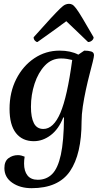

<svg xmlns="http://www.w3.org/2000/svg" viewBox="-20 -727 537 1005"><path d="M145 258Q85 258 44 229.5Q3 201 3 153Q3 117 24.5 101Q46 85 74 85Q83 85 92.5 87.5Q102 90 109 93Q106 111 106 129Q106 169 124 191.5Q142 214 178 214Q223 214 253 184Q283 154 298.5 83Q314 12 315 -112H311Q287 -51 245.5 -19.5Q204 12 157 12Q97 12 63.5 -30.5Q30 -73 30 -157Q30 -244 65 -313Q100 -382 159.5 -422Q219 -462 292 -462Q350 -462 390 -441L421 -462Q443 -462 457.5 -457.5Q472 -453 472 -438Q472 -430 465.5 -403.5Q459 -377 449 -339Q439 -301 429.5 -257Q420 -213 413.5 -170Q407 -127 407 -91Q407 80 346.5 169Q286 258 145 258ZM142 -168Q142 -112 157.5 -82Q173 -52 207 -52Q260 -52 296 -136Q332 -220 358 -413Q346 -416 331.5 -418.5Q317 -421 300 -421Q250 -421 215 -384Q180 -347 161 -289Q142 -231 142 -168ZM341 -707Q351 -707 359 -702.5Q367 -698 379.5 -681.5Q392 -665 413 -629.5Q434 -594 470 -532Q470 -522 461 -514.5Q452 -507 441 -507Q396 -550 368 -577Q340 -604 327 -616Q315 -607 304.5 -599.5Q294 -592 279.5 -581Q265 -570 240.5 -553Q216 -536 176 -507Q169 -507 162.5 -514.5Q156 -522 156 -532Q211 -594 244 -629.5Q277 -665 294 -681.5Q311 -698 321 -702.5Q331 -707 341 -707Z"/></svg>

Font: Petrona SemiBold
Style: Italic
Weight: 600
Italic angle: -9°
Designer: Ringo R. Seeber
Foundry: Ringo R. Seeber
Version: Version 2.001; ttfautohint (v1.8.3)